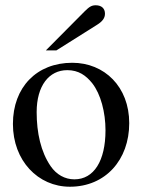

<svg xmlns="http://www.w3.org/2000/svg" viewBox="-20 -698 540 728"><path d="M380 -204C380 -88 336 -18 262 -18C226 -18 194 -36 172 -68C135 -122 119 -194 119 -273C119 -373 166 -432 235 -432C278 -432 306 -412 330 -382C362 -341 380 -272 380 -204ZM470 -231C470 -369 376 -460 254 -460C119 -460 29 -367 29 -228C29 -89 124 10 245 10C380 10 470 -92 470 -231ZM154 -507H194L348 -604C369 -617 378 -630 378 -646C378 -666 365 -678 343 -678C328 -678 319 -673 301 -655Z"/></svg>

Font: XITS
Style: Regular
Weight: 400
Designer: MicroPress Inc., with final additions and corrections provided by Coen Hoffman, Elsevier (retired)
Version: Version 1.302